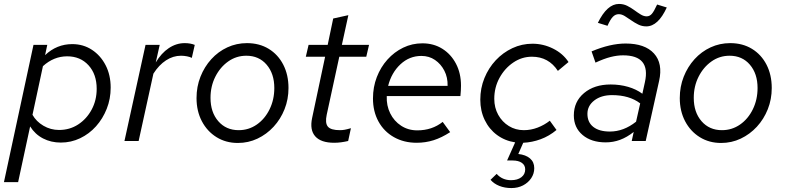

<svg xmlns="http://www.w3.org/2000/svg" viewBox="-42 -716 3991 975"><path d="M-22 209 128 -488H198L187 -436Q246 -492 325 -492Q381 -492 425 -463Q469 -434 494.5 -384.5Q520 -335 520 -271Q520 -214 500 -163.5Q480 -113 445.5 -74.5Q411 -36 365 -14Q319 8 267 8Q217 8 176.5 -13Q136 -34 111 -74L50 209ZM299 -430Q231 -430 176 -380L123 -133Q142 -99 178.5 -77.5Q215 -56 258 -56Q312 -56 355 -84Q398 -112 423.5 -159.5Q449 -207 449 -265Q449 -339 407.5 -384.5Q366 -430 299 -430Z M590 0 697 -488H769L749 -399Q777 -446 815 -471.5Q853 -497 896 -497Q925 -497 947 -488L932 -422Q923 -427 907.5 -430Q892 -433 877 -433Q837 -433 801 -409.5Q765 -386 737 -342L662 0Z M1166 10Q1105 10 1057.5 -19.5Q1010 -49 983 -100.5Q956 -152 956 -218Q956 -276 976 -326.5Q996 -377 1031 -415.5Q1066 -454 1112.5 -475.5Q1159 -497 1212 -497Q1275 -497 1322.5 -468Q1370 -439 1396.5 -387.5Q1423 -336 1423 -269Q1423 -212 1403 -161.5Q1383 -111 1347.5 -72.5Q1312 -34 1265.5 -12Q1219 10 1166 10ZM1170 -55Q1221 -55 1262 -83.5Q1303 -112 1327 -161Q1351 -210 1351 -269Q1351 -342 1312 -387.5Q1273 -433 1209 -433Q1158 -433 1117 -404Q1076 -375 1051.5 -326.5Q1027 -278 1027 -219Q1027 -146 1066.5 -100.5Q1106 -55 1170 -55Z M1655 9Q1588 9 1559 -23.5Q1530 -56 1543 -117L1609 -428H1511L1525 -488H1622L1650 -622L1727 -639L1694 -488H1832L1818 -428H1681L1617 -133Q1608 -91 1623 -73Q1638 -55 1684 -55Q1696 -55 1707.5 -57Q1719 -59 1740 -65L1726 0Q1709 4 1691 6.5Q1673 9 1655 9Z M2074 9Q2009 9 1958.5 -19.5Q1908 -48 1880 -99Q1852 -150 1852 -216Q1852 -274 1871.5 -324.5Q1891 -375 1925.5 -413.5Q1960 -452 2005.5 -474Q2051 -496 2103 -496Q2160 -496 2204 -468.5Q2248 -441 2273.5 -392.5Q2299 -344 2299 -281Q2299 -257 2296 -228H1922Q1920 -180 1939.5 -140.5Q1959 -101 1995 -77.5Q2031 -54 2077 -54Q2152 -54 2206 -97L2244 -45Q2201 -17 2160 -4Q2119 9 2074 9ZM1929 -280H2231Q2232 -323 2214.5 -357Q2197 -391 2167 -411.5Q2137 -432 2098 -432Q2037 -432 1991.5 -389.5Q1946 -347 1929 -280Z M2555 239Q2521 239 2493.5 228Q2466 217 2449 197L2480 167Q2509 199 2553 199Q2586 199 2605.5 184Q2625 169 2625 144Q2625 123 2608 111Q2591 99 2561 99H2533L2574 7Q2522 -1 2482 -30.5Q2442 -60 2419.5 -106.5Q2397 -153 2397 -210Q2397 -268 2418 -319.5Q2439 -371 2475.5 -410Q2512 -449 2560 -471.5Q2608 -494 2662 -494Q2717 -494 2767 -469Q2817 -444 2845 -401L2791 -356Q2744 -428 2659 -428Q2608 -428 2564.5 -398.5Q2521 -369 2494.5 -320.5Q2468 -272 2468 -214Q2468 -169 2488 -133Q2508 -97 2542 -76Q2576 -55 2618 -55Q2654 -55 2688 -68Q2722 -81 2750 -103L2784 -56Q2747 -25 2703.5 -9Q2660 7 2615 9L2590 66Q2628 70 2649.5 88.5Q2671 107 2671 138Q2671 166 2655.5 189Q2640 212 2614 225.5Q2588 239 2555 239Z M3034 7Q2961 7 2916.5 -30.5Q2872 -68 2872 -130Q2872 -200 2924 -243.5Q2976 -287 3059 -287Q3106 -287 3147.5 -275Q3189 -263 3220 -240L3233 -299Q3263 -435 3122 -435Q3092 -435 3058.5 -426.5Q3025 -418 2982 -398L2962 -455Q3057 -495 3135 -495Q3233 -495 3279 -444.5Q3325 -394 3305 -305L3237 0H3166L3176 -46Q3142 -19 3107 -6Q3072 7 3034 7ZM3055 -48Q3125 -48 3188 -98L3209 -191Q3154 -233 3066 -233Q3011 -233 2976 -206Q2941 -179 2941 -138Q2941 -95 2971 -71.5Q3001 -48 3055 -48ZM3043 -585 2994 -600Q3041 -696 3101 -696Q3124 -696 3143 -686.5Q3162 -677 3179 -664.5Q3196 -652 3211.5 -642.5Q3227 -633 3242 -633Q3257 -633 3268 -645.5Q3279 -658 3295 -693L3344 -678Q3300 -582 3240 -582Q3218 -582 3199 -591.5Q3180 -601 3163 -613Q3146 -625 3130.5 -634.5Q3115 -644 3100 -644Q3083 -644 3070 -630.5Q3057 -617 3043 -585Z M3620 10Q3559 10 3511.5 -19.5Q3464 -49 3437 -100.5Q3410 -152 3410 -218Q3410 -276 3430 -326.5Q3450 -377 3485 -415.5Q3520 -454 3566.5 -475.5Q3613 -497 3666 -497Q3729 -497 3776.5 -468Q3824 -439 3850.5 -387.5Q3877 -336 3877 -269Q3877 -212 3857 -161.5Q3837 -111 3801.5 -72.5Q3766 -34 3719.5 -12Q3673 10 3620 10ZM3624 -55Q3675 -55 3716 -83.5Q3757 -112 3781 -161Q3805 -210 3805 -269Q3805 -342 3766 -387.5Q3727 -433 3663 -433Q3612 -433 3571 -404Q3530 -375 3505.5 -326.5Q3481 -278 3481 -219Q3481 -146 3520.5 -100.5Q3560 -55 3624 -55Z"/></svg>

Font: Red Hat Text VF
Style: Italic
Weight: 400
Italic angle: -12°
Designer: Pentagram, MCKL
Foundry: Pentagram, MCKL
Version: Version 1.023